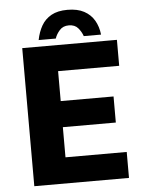

<svg xmlns="http://www.w3.org/2000/svg" viewBox="-57 -878 707 924"><g transform="rotate(-5 296.5 -416.0)"><path d="M71 0V-667H528.4V-541.6H233.3V-397H488.5V-271H232.6V-125.4H528.4V0ZM303.5 -831.7Q351.9 -831.7 383.8 -814.5Q415.6 -797.3 433 -767.4Q450.4 -737.5 454.6 -698.8H371.1Q364 -719.7 348.4 -738.2Q332.8 -756.6 303.5 -756.6Q275.6 -756.6 259.2 -738.2Q242.7 -719.7 235.9 -698.8H153.1Q160.7 -737.5 177.7 -767.4Q194.8 -797.3 225.4 -814.5Q256.1 -831.7 303.5 -831.7Z"/></g></svg>

Font: Maven Pro
Style: Regular
Weight: 400
Designer: Joe Prince
Foundry: Joe Prince
Version: Version 2.103